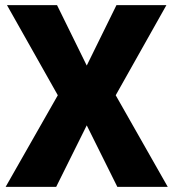

<svg xmlns="http://www.w3.org/2000/svg" viewBox="-20 -731 679 751"><path d="M203.1 -710.9 319.3 -474.6 435.5 -710.9H630.9L432.6 -358.4L636.2 0H439L319.3 -240.7L199.7 0H2L206.1 -358.4L7.3 -710.9Z"/></svg>

Font: Vazirmatn RD UI FD Black
Style: Regular
Weight: 900
Designer: Saber Rastikerdar
Foundry: Saber Rastikerdar
Version: Version 33.003